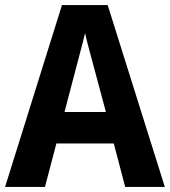

<svg xmlns="http://www.w3.org/2000/svg" viewBox="-20 -736 669 756"><path d="M473 0H629L404 -716H224L0 0H157L202 -171H428ZM349 -474 397 -295H234L281 -474C287 -499 307 -570 315 -606C323 -567 339 -513 349 -474Z"/></svg>

Font: Noto Sans Sinhala UI SemiCondensed
Style: Bold
Weight: 700
Width: 4
Designer: Jelle Bosma - Monotype Design Team
Foundry: Monotype Imaging Inc.
Version: Version 2.006